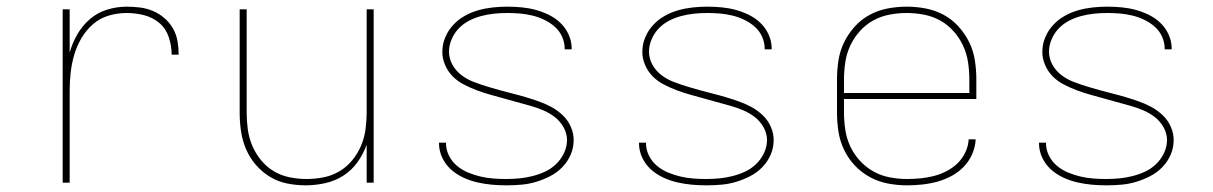

<svg xmlns="http://www.w3.org/2000/svg" viewBox="-20 -548 3640 576"><path d="M168 0V-520H189V-390Q197 -419 212 -445Q227 -471 249.5 -490.5Q272 -510 301 -519Q330 -528 360 -528Q380 -528 400 -525.5Q420 -523 439 -515Q458 -507 473.5 -493.5Q489 -480 499 -462.5Q509 -445 512.5 -424.5Q516 -404 516 -384H495Q495 -410 486.5 -436Q478 -462 458 -479Q438 -496 412 -502.5Q386 -509 360 -509Q332 -509 305.5 -501Q279 -493 258.5 -475Q238 -457 224 -433Q210 -409 202.5 -383Q195 -357 192 -330Q189 -303 189 -276V0Z M897 8Q869 8 841.5 2.5Q814 -3 790 -17.5Q766 -32 747.5 -53.5Q729 -75 718 -101Q707 -127 703 -154.5Q699 -182 699 -210V-520H720V-210Q720 -185 723.5 -159.5Q727 -134 737 -110.5Q747 -87 763.5 -67Q780 -47 802 -34Q824 -21 849.5 -16Q875 -11 900 -11Q925 -11 950.5 -16Q976 -21 998 -34Q1020 -47 1036.5 -67Q1053 -87 1063 -110.5Q1073 -134 1076.5 -159.5Q1080 -185 1080 -210V-520H1101V0H1080V-114Q1070 -86 1052.5 -61.5Q1035 -37 1010 -21Q985 -5 955.5 1.5Q926 8 897 8Z M1499 8Q1477 8 1455 6Q1433 4 1411.5 -1Q1390 -6 1369.5 -15.5Q1349 -25 1332.5 -40Q1316 -55 1306.5 -75.5Q1297 -96 1297 -118V-120H1318V-118Q1318 -99 1327 -81Q1336 -63 1351 -50.5Q1366 -38 1384 -30.5Q1402 -23 1421 -18.5Q1440 -14 1459.5 -12.5Q1479 -11 1499 -11Q1519 -11 1539 -13Q1559 -15 1578.5 -20Q1598 -25 1616 -33.5Q1634 -42 1648.5 -56Q1663 -70 1672 -89Q1681 -108 1681 -128Q1681 -148 1670.5 -166.5Q1660 -185 1643.5 -197.5Q1627 -210 1607.5 -218Q1588 -226 1568 -231.5Q1548 -237 1528 -242.5Q1508 -248 1488.5 -253.5Q1469 -259 1449 -264.5Q1429 -270 1409.5 -277.5Q1390 -285 1371.5 -294.5Q1353 -304 1338.5 -318.5Q1324 -333 1315.5 -352.5Q1307 -372 1307 -392Q1307 -415 1315.5 -435.5Q1324 -456 1339 -472.5Q1354 -489 1373.5 -500Q1393 -511 1414 -517Q1435 -523 1457 -525.5Q1479 -528 1501 -528Q1523 -528 1544.5 -526Q1566 -524 1586.5 -518.5Q1607 -513 1626.5 -503.5Q1646 -494 1661.5 -479Q1677 -464 1686 -444Q1695 -424 1695 -403V-400H1674V-402Q1674 -421 1666 -438.5Q1658 -456 1643.5 -468.5Q1629 -481 1612 -489Q1595 -497 1576.5 -501.5Q1558 -506 1539 -507.5Q1520 -509 1501 -509Q1482 -509 1462.5 -507Q1443 -505 1424 -500Q1405 -495 1387.5 -486Q1370 -477 1356.5 -463Q1343 -449 1335 -430.5Q1327 -412 1327 -393Q1327 -372 1337.5 -353.5Q1348 -335 1364.5 -322.5Q1381 -310 1400.5 -302.5Q1420 -295 1439.5 -289Q1459 -283 1479 -277.5Q1499 -272 1519 -267Q1539 -262 1559 -256Q1579 -250 1598.5 -243Q1618 -236 1636 -226Q1654 -216 1669 -201.5Q1684 -187 1692.5 -167.5Q1701 -148 1701 -128Q1701 -105 1692 -84Q1683 -63 1667 -46.5Q1651 -30 1630.5 -19.5Q1610 -9 1588.5 -2.5Q1567 4 1544.5 6Q1522 8 1499 8Z M2099 8Q2077 8 2055 6Q2033 4 2011.5 -1Q1990 -6 1969.5 -15.5Q1949 -25 1932.5 -40Q1916 -55 1906.5 -75.5Q1897 -96 1897 -118V-120H1918V-118Q1918 -99 1927 -81Q1936 -63 1951 -50.5Q1966 -38 1984 -30.5Q2002 -23 2021 -18.5Q2040 -14 2059.5 -12.5Q2079 -11 2099 -11Q2119 -11 2139 -13Q2159 -15 2178.5 -20Q2198 -25 2216 -33.5Q2234 -42 2248.5 -56Q2263 -70 2272 -89Q2281 -108 2281 -128Q2281 -148 2270.5 -166.5Q2260 -185 2243.5 -197.5Q2227 -210 2207.5 -218Q2188 -226 2168 -231.5Q2148 -237 2128 -242.5Q2108 -248 2088.5 -253.5Q2069 -259 2049 -264.5Q2029 -270 2009.5 -277.5Q1990 -285 1971.5 -294.5Q1953 -304 1938.5 -318.5Q1924 -333 1915.5 -352.5Q1907 -372 1907 -392Q1907 -415 1915.5 -435.5Q1924 -456 1939 -472.5Q1954 -489 1973.5 -500Q1993 -511 2014 -517Q2035 -523 2057 -525.5Q2079 -528 2101 -528Q2123 -528 2144.5 -526Q2166 -524 2186.5 -518.5Q2207 -513 2226.5 -503.5Q2246 -494 2261.5 -479Q2277 -464 2286 -444Q2295 -424 2295 -403V-400H2274V-402Q2274 -421 2266 -438.5Q2258 -456 2243.5 -468.5Q2229 -481 2212 -489Q2195 -497 2176.5 -501.5Q2158 -506 2139 -507.5Q2120 -509 2101 -509Q2082 -509 2062.5 -507Q2043 -505 2024 -500Q2005 -495 1987.5 -486Q1970 -477 1956.5 -463Q1943 -449 1935 -430.5Q1927 -412 1927 -393Q1927 -372 1937.5 -353.5Q1948 -335 1964.5 -322.5Q1981 -310 2000.5 -302.5Q2020 -295 2039.5 -289Q2059 -283 2079 -277.5Q2099 -272 2119 -267Q2139 -262 2159 -256Q2179 -250 2198.5 -243Q2218 -236 2236 -226Q2254 -216 2269 -201.5Q2284 -187 2292.5 -167.5Q2301 -148 2301 -128Q2301 -105 2292 -84Q2283 -63 2267 -46.5Q2251 -30 2230.5 -19.5Q2210 -9 2188.5 -2.5Q2167 4 2144.5 6Q2122 8 2099 8Z M2701 8Q2672 8 2643.5 2.5Q2615 -3 2590 -16.5Q2565 -30 2545 -51Q2525 -72 2512.5 -98Q2500 -124 2495.5 -152.5Q2491 -181 2491 -210V-310Q2491 -339 2495.5 -367.5Q2500 -396 2512.5 -421.5Q2525 -447 2544.5 -468.5Q2564 -490 2589 -503.5Q2614 -517 2642.5 -522.5Q2671 -528 2700 -528Q2729 -528 2757.5 -522.5Q2786 -517 2811 -503.5Q2836 -490 2855.5 -468.5Q2875 -447 2887.5 -421.5Q2900 -396 2904.5 -367.5Q2909 -339 2909 -310V-251H2512V-210Q2512 -184 2516 -158Q2520 -132 2531 -108.5Q2542 -85 2560 -65.5Q2578 -46 2600.5 -33.5Q2623 -21 2649 -16Q2675 -11 2701 -11Q2721 -11 2741.5 -13Q2762 -15 2781.5 -20Q2801 -25 2819.5 -34.5Q2838 -44 2852.5 -58Q2867 -72 2876 -91Q2885 -110 2886 -130H2907Q2906 -107 2896.5 -85.5Q2887 -64 2871 -47.5Q2855 -31 2834.5 -20Q2814 -9 2792 -3Q2770 3 2747 5.5Q2724 8 2701 8ZM2888 -269V-310Q2888 -336 2884 -362Q2880 -388 2869 -411.5Q2858 -435 2840.5 -454.5Q2823 -474 2800.5 -486.5Q2778 -499 2752 -504Q2726 -509 2700 -509Q2674 -509 2648 -504Q2622 -499 2599.5 -486.5Q2577 -474 2559.5 -454.5Q2542 -435 2531 -411.5Q2520 -388 2516 -362Q2512 -336 2512 -310V-269Z M3299 8Q3277 8 3255 6Q3233 4 3211.5 -1Q3190 -6 3169.5 -15.5Q3149 -25 3132.5 -40Q3116 -55 3106.5 -75.5Q3097 -96 3097 -118V-120H3118V-118Q3118 -99 3127 -81Q3136 -63 3151 -50.5Q3166 -38 3184 -30.5Q3202 -23 3221 -18.5Q3240 -14 3259.5 -12.5Q3279 -11 3299 -11Q3319 -11 3339 -13Q3359 -15 3378.5 -20Q3398 -25 3416 -33.5Q3434 -42 3448.5 -56Q3463 -70 3472 -89Q3481 -108 3481 -128Q3481 -148 3470.5 -166.5Q3460 -185 3443.5 -197.5Q3427 -210 3407.5 -218Q3388 -226 3368 -231.5Q3348 -237 3328 -242.5Q3308 -248 3288.5 -253.5Q3269 -259 3249 -264.5Q3229 -270 3209.5 -277.5Q3190 -285 3171.5 -294.5Q3153 -304 3138.5 -318.5Q3124 -333 3115.5 -352.5Q3107 -372 3107 -392Q3107 -415 3115.5 -435.5Q3124 -456 3139 -472.5Q3154 -489 3173.5 -500Q3193 -511 3214 -517Q3235 -523 3257 -525.5Q3279 -528 3301 -528Q3323 -528 3344.5 -526Q3366 -524 3386.5 -518.5Q3407 -513 3426.5 -503.5Q3446 -494 3461.5 -479Q3477 -464 3486 -444Q3495 -424 3495 -403V-400H3474V-402Q3474 -421 3466 -438.5Q3458 -456 3443.5 -468.5Q3429 -481 3412 -489Q3395 -497 3376.5 -501.5Q3358 -506 3339 -507.5Q3320 -509 3301 -509Q3282 -509 3262.5 -507Q3243 -505 3224 -500Q3205 -495 3187.5 -486Q3170 -477 3156.5 -463Q3143 -449 3135 -430.5Q3127 -412 3127 -393Q3127 -372 3137.5 -353.5Q3148 -335 3164.5 -322.5Q3181 -310 3200.5 -302.5Q3220 -295 3239.5 -289Q3259 -283 3279 -277.5Q3299 -272 3319 -267Q3339 -262 3359 -256Q3379 -250 3398.5 -243Q3418 -236 3436 -226Q3454 -216 3469 -201.5Q3484 -187 3492.5 -167.5Q3501 -148 3501 -128Q3501 -105 3492 -84Q3483 -63 3467 -46.5Q3451 -30 3430.5 -19.5Q3410 -9 3388.5 -2.5Q3367 4 3344.5 6Q3322 8 3299 8Z"/></svg>

Font: Iosevka Thin Extended
Style: Regular
Weight: 100
Width: 7
Monospace: yes
Designer: Belleve Invis
Foundry: Belleve Invis
Version: Version 32.5.0; ttfautohint (v1.8.4)